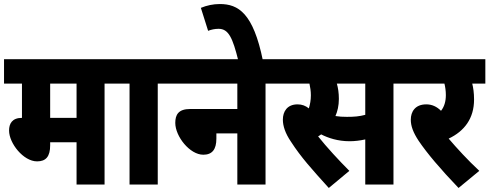

<svg xmlns="http://www.w3.org/2000/svg" viewBox="-20 -916 2429 953"><path d="M499 -501H574V-622H0V-501H89V-331C40 -331 25 -302 25 -268C25 -205 96 -115 164 -115C208 -115 229 -139 229 -195V-210H360V0H499ZM360 -501V-331H229V-501Z M763 -501H838V-622H561V-501H623V0H763Z M825 -622V-501H1158V-375H924C865 -375 850 -346 850 -306C850 -239 922 -148 989 -148C1033 -148 1054 -174 1054 -228V-254H1158V0H1298V-501H1373V-622Z M1163 -615H1285C1237 -851 1163 -896 1071 -896C1038 -896 1006 -889 977 -877L1013 -763C1028 -769 1046 -773 1065 -773C1115 -773 1135 -727 1163 -615Z M1933 -501H2008V-622H1360V-501H1516C1520 -483 1523 -463 1523 -443C1523 -419 1519 -398 1513 -378C1497 -391 1479 -398 1457 -398C1405 -398 1384 -362 1384 -322C1384 -291 1396 -254 1424 -213C1475 -134 1529 -75 1612 17L1714 -68C1662 -120 1602 -185 1559 -239C1564 -242 1569 -245 1574 -249C1609 -231 1657 -215 1715 -215C1740 -215 1766 -218 1793 -224V0H1933ZM1702 -336C1681 -336 1663 -337 1645 -340C1655 -363 1662 -391 1662 -425C1662 -455 1658 -480 1652 -501H1793V-346C1763 -338 1738 -336 1702 -336Z M2359 -68C2302 -121 2247 -181 2207 -228C2285 -265 2333 -328 2333 -422C2333 -455 2329 -481 2324 -501H2389V-622H1995V-501H2186C2190 -485 2193 -465 2193 -444C2193 -412 2185 -386 2169 -366C2148 -387 2124 -398 2096 -398C2040 -398 2019 -361 2019 -322C2019 -290 2031 -258 2058 -217C2100 -155 2165 -78 2256 17Z"/></svg>

Font: Noto Sans Devanagari UI Condensed ExtraBold
Style: Regular
Weight: 800
Width: 3
Designer: Jelle Bosma - Monotype Design Team
Foundry: Monotype Imaging Inc.
Version: Version 2.004